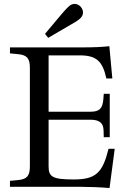

<svg xmlns="http://www.w3.org/2000/svg" viewBox="-20 -938 642 964"><path d="M222 -748 335 -814C353 -824 367 -832 381 -844C400 -860 402 -884 386 -903C371 -921 346 -924 328 -908C314 -896 303 -883 290 -868L206 -768ZM530 6 556 -191H525C495 -70 461 -37 350 -37C244 -37 224 -50 224 -102V-337H433C479 -337 499 -321 500 -283L501 -249H531V-467H501L499 -441C495 -392 479 -377 433 -377H224V-660H380C463 -660 495 -632 514 -544H544L529 -706C491 -702 452 -700 388 -700H30V-670L71 -666C115 -662 130 -645 130 -598V-102C130 -55 115 -38 71 -34L30 -30V0H386C426 0 481 2 530 6Z"/></svg>

Font: Hedvig Letters Serif 24pt
Style: Regular
Weight: 400
Designer: Alexander Örn & Tor Weibull
Foundry: Kanon Foundry
Version: Version 1.000